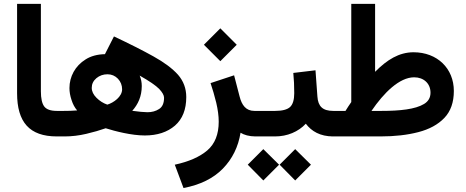

<svg xmlns="http://www.w3.org/2000/svg" viewBox="-20 -702 2397 988"><path d="M67.9 -222.7C67.9 -73.7 131.3 0 272.5 0H284.7V-131.3H272.5C240.2 -131.3 218.8 -139.2 207.5 -154.3C196.3 -169.4 190.4 -195.3 190.4 -231.9V-682.1H67.9Z M523.9 -42C573.2 -26.4 657.2 -4.9 725.1 -4.9C789.6 -4.9 841.3 -22 880.4 -55.7C918.9 -89.4 938.5 -138.2 938.5 -202.6C938.5 -246.6 924.3 -284.7 896 -317.4C867.2 -349.6 825.2 -380.9 770 -411.6C714.8 -442.4 647 -476.6 566.4 -514.6L520 -423.3C481 -422.4 447.8 -413.6 420.9 -396.5C366.2 -362.8 337.4 -307.1 337.4 -249C337.4 -229.5 340.8 -209 348.1 -187.5C355 -165.5 364.7 -147.9 377 -133.8C353 -131.8 332.5 -131.3 307.1 -131.3H265.1V0H313.5C349.1 0 386.2 -4.4 423.8 -13.2C461.4 -22 494.6 -31.7 523.9 -42ZM452.1 -250C452.1 -269.5 460 -286.1 476.1 -299.8C492.2 -313 511.2 -319.8 533.2 -319.8C554.2 -319.8 572.3 -312 586.9 -296.9C601.1 -281.7 608.4 -263.2 608.4 -242.2C608.4 -204.6 564.9 -173.3 532.2 -163.6C511.2 -170.9 492.7 -182.6 476.6 -198.7C460.4 -214.8 452.1 -231.9 452.1 -250ZM660.6 -131.8C690.4 -165 709.5 -206.5 709.5 -259.3C709.5 -277.8 706.1 -295.9 698.7 -313C749 -284.7 782.2 -261.7 799.3 -244.1C815.9 -226.6 824.2 -211.4 824.2 -199.2C824.2 -171.4 815.9 -151.9 798.8 -141.1C781.7 -129.9 761.7 -124.5 738.8 -124.5C723.6 -124.5 690.4 -127.4 660.6 -131.8Z M1029.3 -471.7 1113.8 -387.2 1198.2 -471.7 1113.8 -556.2ZM1308.1 0V-131.3H1289.1C1245.6 -131.3 1224.1 -161.1 1212.9 -205.6L1184.6 -314.5L1063.5 -274.4C1074.2 -242.7 1084 -209 1092.8 -173.3C1101.1 -137.7 1105.5 -105 1105.5 -75.7C1105.5 -10.7 1085.9 38.1 1046.9 71.8C1007.3 105.5 951.7 129.9 879.4 145.5L924.3 265.6C1010.7 249 1078.1 215.8 1127 165.5C1175.8 115.2 1206.1 53.7 1217.8 -19C1235.4 -7.8 1262.7 0 1294.4 0Z M1288.6 0H1396C1458 0 1515.1 -23.9 1553.7 -65.4C1583 -26.4 1627.9 0 1694.3 0H1705.6V-131.3H1695.3C1640.6 -131.3 1616.7 -154.3 1613.3 -205.6L1603.5 -340.3L1489.3 -326.7C1492.7 -293 1494.1 -258.8 1494.1 -222.2C1494.1 -188.5 1486.8 -164.6 1472.7 -151.4C1458.5 -138.2 1432.6 -131.3 1396 -131.3H1288.6ZM1418.9 145.5 1499 226.6 1580.1 145.5 1499 65.4ZM1254.9 145.5 1335 226.6 1416 145.5 1335 65.4Z M1685.5 -131.3V0H1938.5C2011.2 0 2075.7 -7.3 2132.3 -22C2189 -36.6 2233.9 -61 2266.6 -95.2C2299.3 -129.4 2315.4 -175.8 2315.4 -233.9C2315.4 -349.6 2230.5 -433.1 2107.4 -433.1C2033.2 -432.6 1972.2 -395 1910.2 -332.5V-682.1H1787.6V-176.8C1777.3 -161.6 1767.1 -147 1757.8 -131.3ZM2111.3 -304.2C2160.2 -304.2 2195.3 -272.5 2195.3 -225.1C2195.3 -199.7 2184.1 -180.2 2162.1 -167C2117.2 -139.6 2038.1 -131.3 1942.9 -131.3H1891.6C1955.1 -224.6 2035.2 -304.2 2111.3 -304.2Z"/></svg>

Font: Vazirmatn
Style: Bold
Weight: 700
Designer: Saber Rastikerdar
Foundry: Saber Rastikerdar
Version: Version 33.003